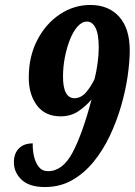

<svg xmlns="http://www.w3.org/2000/svg" viewBox="-20 -744 543 774"><path d="M161 10Q98 10 67 -19.5Q36 -49 36 -90Q36 -125 56 -145.5Q76 -166 112 -166Q111 -140 117 -114Q123 -88 136.5 -71Q150 -54 174 -54Q233 -54 273 -130Q313 -206 349 -343Q327 -317 296.5 -296Q266 -275 224 -275Q162 -275 129 -319Q96 -363 96 -431Q96 -517 130.5 -583Q165 -649 221.5 -686.5Q278 -724 344 -724Q418 -724 460.5 -676.5Q503 -629 503 -541Q503 -495 494.5 -436.5Q486 -378 468 -316Q450 -254 422.5 -196Q395 -138 357 -91.5Q319 -45 270.5 -17.5Q222 10 161 10ZM281 -348Q308 -349 328 -373Q348 -397 361 -425Q368 -451 373 -486.5Q378 -522 378 -551Q378 -607 365 -632Q352 -657 331 -657Q310 -657 292.5 -637Q275 -617 262 -584.5Q249 -552 241.5 -513Q234 -474 234 -435Q234 -348 281 -348Z"/></svg>

Font: Noto Serif ExtraCondensed ExtraBold
Style: Italic
Weight: 800
Width: 2
Italic angle: -12°
Designer: Monotype Design Team
Foundry: Monotype Imaging Inc.
Version: Version 2.013